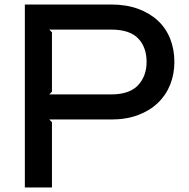

<svg xmlns="http://www.w3.org/2000/svg" viewBox="-20 -830 837 850"><path d="M752 -556Q752 -502 733.5 -455.5Q715 -409 679 -374.5Q643 -340 591 -320.5Q539 -301 472 -301H198L210 -289V0H90V-810H472Q539 -810 591 -791Q643 -772 679 -738.5Q715 -705 733.5 -658Q752 -611 752 -556ZM629 -556Q629 -621 591.5 -660Q554 -699 472 -699H198L210 -687V-424L198 -412H472Q553 -412 591 -452.5Q629 -493 629 -556Z"/></svg>

Font: TypoPRO Sinkin Sans
Style: 500 Medium
Weight: 500
Designer: Keith Bates
Foundry: K-Type
Version: Sinkin Sans (version 1.0)  by Keith Bates   •   © 2014   www